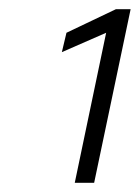

<svg xmlns="http://www.w3.org/2000/svg" viewBox="-20 -816 303 416"><path d="M142 -420 210 -745 114 -703 124 -745 231 -796H263L184 -420Z"/></svg>

Font: Saira Thin ExtraLight
Style: Italic
Weight: 250
Italic angle: -12°
Version: Version 1.101